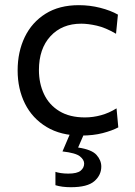

<svg xmlns="http://www.w3.org/2000/svg" viewBox="-20 -528 534 762"><path d="M302 10Q221.5 10 165 -24Q108.5 -58 79.2 -116.5Q50 -175 50 -248.5Q50 -322 78.2 -380.8Q106.5 -439.5 160.8 -473.5Q215 -507.5 293 -507.5Q336.5 -507.5 377.8 -497Q419 -486.5 448 -470L440.5 -394Q398.5 -418.5 364 -426.2Q329.5 -434 302.5 -434Q226 -434 180.2 -384.2Q134.5 -334.5 134.5 -250Q134.5 -197 154.8 -154.2Q175 -111.5 215.8 -86.8Q256.5 -62 317 -62Q349.5 -62 381.2 -70.8Q413 -79.5 442.5 -98L449.5 -22.5Q425 -9.5 387.8 0.2Q350.5 10 302 10ZM261.5 215Q225.5 215 200 207V154Q206.5 156.5 220.5 158.8Q234.5 161 251 161Q286 161 300 149.5Q314 138 314 121Q314 106 297.2 92.5Q280.5 79 228 73L267 -18.5H315V0L290 57.5Q344 65.5 363 86.8Q382 108 382 133Q382 167 354.5 191Q327 215 261.5 215Z"/></svg>

Font: Heraclito
Style: Regular
Weight: 400
Designer: Kostas Bartsokas (font) & Cristiano Sobral (main changes)
Foundry: Kostas Bartsokas (font) & Cristiano Sobral (main changes)
Version: Version 1.00;July 8, 2020;FontCreator 13.0.0.2655 64-bit